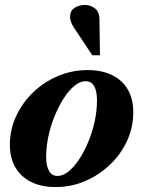

<svg xmlns="http://www.w3.org/2000/svg" viewBox="-20 -744 581 778"><path d="M206 14Q148 14 106.5 -6.5Q65 -27 42.5 -65.5Q20 -104 20 -157Q20 -218 45 -272.5Q70 -327 114 -369.5Q158 -412 215 -436Q272 -460 335 -460Q393 -460 434.5 -439.5Q476 -419 498 -381Q520 -343 520 -289Q520 -228 495 -173.5Q470 -119 426 -77Q382 -35 325.5 -10.5Q269 14 206 14ZM213 -31Q235 -31 257.5 -49Q280 -67 300.5 -98Q321 -129 337.5 -168.5Q354 -208 363.5 -251.5Q373 -295 373 -337Q373 -375 361.5 -395Q350 -415 327 -415Q305 -415 282.5 -397Q260 -379 239.5 -347.5Q219 -316 202.5 -276.5Q186 -237 176.5 -193.5Q167 -150 167 -108Q167 -71 179 -51Q191 -31 213 -31ZM354 -520 279 -633Q271 -645 267.5 -656Q264 -667 264 -677Q264 -700 282 -712Q300 -724 324 -724Q346 -724 364 -710.5Q382 -697 383 -668L385 -520Z"/></svg>

Font: Baskervville
Style: Bold Italic
Weight: 700
Italic angle: -18°
Version: Version 1.100